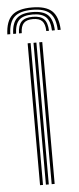

<svg xmlns="http://www.w3.org/2000/svg" viewBox="-78 -779 334 809"><g transform="rotate(-5 89.0 -374.5)"><path d="M107.2 0V-600H119.8V0ZM58 0V-600H70.5V0ZM82.8 0V-600H95V0ZM88.8 -749Q30.5 -749 4.4 -724.8Q-21.8 -700.5 -24 -644.8H-11.5Q-9.8 -695.2 13.6 -717.1Q37 -739 88.8 -739Q140.8 -739 164.1 -717.1Q187.5 -695.2 189.2 -644.8H201.8Q199.5 -700.5 173.4 -724.8Q147.2 -749 88.8 -749ZM88.8 -729.5Q43.2 -729.5 22.8 -709.8Q2.2 -690 0.8 -644.8H13Q14.5 -684.8 32 -702Q49.5 -719.2 88.8 -719.2Q128 -719.2 145.6 -702Q163.2 -684.8 164.8 -644.8H177Q175.2 -690 154.9 -709.8Q134.5 -729.5 88.8 -729.5ZM88.8 -709.5Q56.2 -709.5 41.4 -694.5Q26.5 -679.5 25.2 -644.8H37Q37.5 -674.2 49.9 -687Q62.2 -699.8 88.8 -699.8Q115.8 -699.8 128 -687Q140.2 -674.2 140.8 -644.8H152.2Q151 -679.5 136.2 -694.5Q121.5 -709.5 88.8 -709.5Z"/></g></svg>

Font: Big Shoulders Inline Text Light
Style: Regular
Weight: 300
Designer: Patric King
Foundry: XO Type Co
Version: Version 1.000